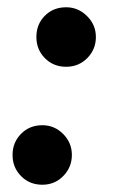

<svg xmlns="http://www.w3.org/2000/svg" viewBox="-20 -489 318 523"><path d="M95.2 14.2Q60.5 14.2 37.4 -9.3Q14.2 -32.7 14.2 -66.9Q14.2 -101.1 37.4 -124.5Q60.5 -147.9 95.2 -147.9Q128.4 -147.9 152.1 -124Q175.8 -100.1 175.8 -66.9Q175.8 -33.7 152.6 -9.8Q129.4 14.2 95.2 14.2ZM160.2 -307.1Q125.5 -307.1 102.3 -330.6Q79.1 -354 79.1 -388.2Q79.1 -422.9 102.1 -446Q125 -469.2 160.2 -469.2Q192.9 -469.2 217 -445.3Q241.2 -421.4 241.2 -388.2Q241.2 -354.5 217.8 -330.8Q194.3 -307.1 160.2 -307.1Z"/></svg>

Font: Tinos
Style: Bold Italic
Weight: 700
Italic angle: -16.333°
Designer: Steve Matteson
Foundry: Monotype Imaging Inc.
Version: Version 1.23